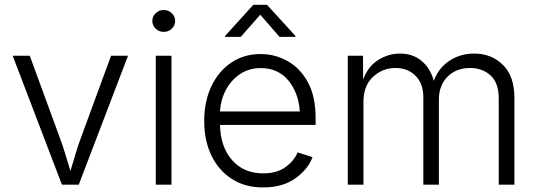

<svg xmlns="http://www.w3.org/2000/svg" viewBox="-20 -782 2282 813"><path d="M242.2 0 33.7 -545.9H106L231.9 -202.6Q245.6 -166.5 256.3 -130.1Q267.1 -93.8 278.3 -58.1Q289.1 -93.8 299.8 -130.1Q310.5 -166.5 324.2 -202.6L450.2 -545.9H522L313.5 0Z M639.6 0V-545.9H706.1V0ZM673.3 -647Q653.3 -647 639.2 -660.6Q625 -674.3 625 -693.4Q625 -712.4 639.2 -726.1Q653.3 -739.7 673.3 -739.7Q693.4 -739.7 707.5 -726.1Q721.7 -712.4 721.7 -693.4Q721.7 -674.3 707.5 -660.6Q693.4 -647 673.3 -647Z M1094.2 11.7Q1017.6 11.7 961.7 -24.2Q905.8 -60.1 875.2 -123.5Q844.7 -187 844.7 -269.5Q844.7 -352.1 874.8 -416Q904.8 -480 958.7 -516.6Q1012.7 -553.2 1084 -553.2Q1143.6 -553.2 1196.8 -523.9Q1250 -494.6 1283.2 -434.6Q1316.4 -374.5 1316.4 -281.7V-252.9H911.6Q913.6 -159.7 962.9 -103.8Q1012.2 -47.9 1094.7 -47.9Q1151.9 -47.9 1188.5 -74.2Q1225.1 -100.6 1240.2 -136.7L1303.2 -116.7Q1284.7 -65.4 1230.7 -26.9Q1176.8 11.7 1094.2 11.7ZM911.6 -310.1H1249.5Q1244.1 -389.6 1200.7 -441.7Q1157.2 -493.7 1084 -493.7Q1034.7 -493.7 997.1 -468.8Q959.5 -443.8 937 -402.1Q914.6 -360.4 911.6 -310.1ZM999.5 -626H933.1V-629.9L1052.7 -761.7H1110.4L1231 -629.9V-626H1163.6L1082 -719.7Z M1452.6 0V-545.9H1517.1L1517.6 -444.8Q1538.1 -501 1581.5 -528.1Q1625 -555.2 1673.3 -555.2Q1728 -555.2 1765.4 -523.9Q1802.7 -492.7 1816.9 -439.5Q1836.4 -493.7 1882.6 -524.4Q1928.7 -555.2 1988.3 -555.2Q2061 -555.2 2109.6 -507.3Q2158.2 -459.5 2158.2 -367.7V0H2091.8V-365.7Q2091.8 -431.6 2056.9 -462.9Q2022 -494.1 1970.7 -494.1Q1911.6 -494.1 1875 -457.3Q1838.4 -420.4 1838.4 -359.9V0H1772.5V-371.6Q1772.5 -428.2 1739.5 -461.2Q1706.5 -494.1 1654.3 -494.1Q1599.6 -494.1 1559.3 -456.5Q1519 -418.9 1519 -351.1V0Z"/></svg>

Font: Inter Light
Style: Regular
Weight: 300
Designer: Rasmus Andersson
Foundry: rsms
Version: Version 4.000;git-a52131595